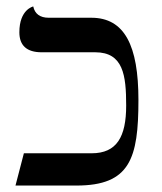

<svg xmlns="http://www.w3.org/2000/svg" viewBox="-20 -575 503 595"><path d="M371 -248C371 -151 342 -100 264 -100H54L28 0H217C383 0 409 -84 409 -265C409 -434 366 -520 263 -520H131C104 -520 88 -532 83 -555C83 -555 40 -546 40 -475C40 -434 63 -413 109 -413H275C362 -413 371 -342 371 -248Z"/></svg>

Font: Libertinus Serif
Style: Regular
Weight: 400
Designer: Philipp H. Poll, Khaled Hosny
Foundry: Caleb Maclennan
Version: Version 7.050;RELEASE